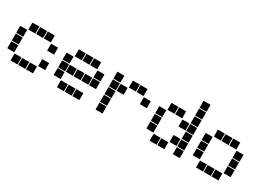

<svg xmlns="http://www.w3.org/2000/svg" viewBox="1 -1426 2998 2152"><g transform="rotate(30 1500.0 -350.0)"><path d="M106 -495Q105 -495 105 -495Q105 -495 105 -494V-406Q105 -405 105 -405Q105 -405 106 -405H194Q195 -405 195 -405Q195 -405 195 -406V-494Q195 -495 195 -495Q195 -495 194 -495ZM206 -495Q205 -495 205 -495Q205 -495 205 -494V-406Q205 -405 205 -405Q205 -405 206 -405H294Q295 -405 295 -405Q295 -405 295 -406V-494Q295 -495 295 -495Q295 -495 294 -495ZM306 -495Q305 -495 305 -495Q305 -495 305 -494V-406Q305 -405 305 -405Q305 -405 306 -405H394Q395 -405 395 -405Q395 -405 395 -406V-494Q395 -495 395 -495Q395 -495 394 -495ZM6 -395Q5 -395 5 -395Q5 -395 5 -394V-306Q5 -305 5 -305Q5 -305 6 -305H94Q95 -305 95 -305Q95 -305 95 -306V-394Q95 -395 95 -395Q95 -395 94 -395ZM406 -395Q405 -395 405 -395Q405 -395 405 -394V-306Q405 -305 405 -305Q405 -305 406 -305H494Q495 -305 495 -305Q495 -305 495 -306V-394Q495 -395 495 -395Q495 -395 494 -395ZM6 -295Q5 -295 5 -295Q5 -295 5 -294V-206Q5 -205 5 -205Q5 -205 6 -205H94Q95 -205 95 -205Q95 -205 95 -206V-294Q95 -295 95 -295Q95 -295 94 -295ZM6 -195Q5 -195 5 -195Q5 -195 5 -194V-106Q5 -105 5 -105Q5 -105 6 -105H94Q95 -105 95 -105Q95 -105 95 -106V-194Q95 -195 95 -195Q95 -195 94 -195ZM406 -195Q405 -195 405 -195Q405 -195 405 -194V-106Q405 -105 405 -105Q405 -105 406 -105H494Q495 -105 495 -105Q495 -105 495 -106V-194Q495 -195 495 -195Q495 -195 494 -195ZM106 -95Q105 -95 105 -95Q105 -95 105 -94V-6Q105 -5 105 -5Q105 -5 106 -5H194Q195 -5 195 -5Q195 -5 195 -6V-94Q195 -95 195 -95Q195 -95 194 -95ZM206 -95Q205 -95 205 -95Q205 -95 205 -94V-6Q205 -5 205 -5Q205 -5 206 -5H294Q295 -5 295 -5Q295 -5 295 -6V-94Q295 -95 295 -95Q295 -95 294 -95ZM306 -95Q305 -95 305 -95Q305 -95 305 -94V-6Q305 -5 305 -5Q305 -5 306 -5H394Q395 -5 395 -5Q395 -5 395 -6V-94Q395 -95 395 -95Q395 -95 394 -95Z M706 -495Q705 -495 705 -495Q705 -495 705 -494V-406Q705 -405 705 -405Q705 -405 706 -405H794Q795 -405 795 -405Q795 -405 795 -406V-494Q795 -495 795 -495Q795 -495 794 -495ZM806 -495Q805 -495 805 -495Q805 -495 805 -494V-406Q805 -405 805 -405Q805 -405 806 -405H894Q895 -405 895 -405Q895 -405 895 -406V-494Q895 -495 895 -495Q895 -495 894 -495ZM906 -495Q905 -495 905 -495Q905 -495 905 -494V-406Q905 -405 905 -405Q905 -405 906 -405H994Q995 -405 995 -405Q995 -405 995 -406V-494Q995 -495 995 -495Q995 -495 994 -495ZM606 -395Q605 -395 605 -395Q605 -395 605 -394V-306Q605 -305 605 -305Q605 -305 606 -305H694Q695 -305 695 -305Q695 -305 695 -306V-394Q695 -395 695 -395Q695 -395 694 -395ZM1006 -395Q1005 -395 1005 -395Q1005 -395 1005 -394V-306Q1005 -305 1005 -305Q1005 -305 1006 -305H1094Q1095 -305 1095 -305Q1095 -305 1095 -306V-394Q1095 -395 1095 -395Q1095 -395 1094 -395ZM606 -295Q605 -295 605 -295Q605 -295 605 -294V-206Q605 -205 605 -205Q605 -205 606 -205H694Q695 -205 695 -205Q695 -205 695 -206V-294Q695 -295 695 -295Q695 -295 694 -295ZM706 -295Q705 -295 705 -295Q705 -295 705 -294V-206Q705 -205 705 -205Q705 -205 706 -205H794Q795 -205 795 -205Q795 -205 795 -206V-294Q795 -295 795 -295Q795 -295 794 -295ZM806 -295Q805 -295 805 -295Q805 -295 805 -294V-206Q805 -205 805 -205Q805 -205 806 -205H894Q895 -205 895 -205Q895 -205 895 -206V-294Q895 -295 895 -295Q895 -295 894 -295ZM906 -295Q905 -295 905 -295Q905 -295 905 -294V-206Q905 -205 905 -205Q905 -205 906 -205H994Q995 -205 995 -205Q995 -205 995 -206V-294Q995 -295 995 -295Q995 -295 994 -295ZM1006 -295Q1005 -295 1005 -295Q1005 -295 1005 -294V-206Q1005 -205 1005 -205Q1005 -205 1006 -205H1094Q1095 -205 1095 -205Q1095 -205 1095 -206V-294Q1095 -295 1095 -295Q1095 -295 1094 -295ZM606 -195Q605 -195 605 -195Q605 -195 605 -194V-106Q605 -105 605 -105Q605 -105 606 -105H694Q695 -105 695 -105Q695 -105 695 -106V-194Q695 -195 695 -195Q695 -195 694 -195ZM706 -95Q705 -95 705 -95Q705 -95 705 -94V-6Q705 -5 705 -5Q705 -5 706 -5H794Q795 -5 795 -5Q795 -5 795 -6V-94Q795 -95 795 -95Q795 -95 794 -95ZM806 -95Q805 -95 805 -95Q805 -95 805 -94V-6Q805 -5 805 -5Q805 -5 806 -5H894Q895 -5 895 -5Q895 -5 895 -6V-94Q895 -95 895 -95Q895 -95 894 -95ZM906 -95Q905 -95 905 -95Q905 -95 905 -94V-6Q905 -5 905 -5Q905 -5 906 -5H994Q995 -5 995 -5Q995 -5 995 -6V-94Q995 -95 995 -95Q995 -95 994 -95Z M1206 -495Q1205 -495 1205 -495Q1205 -495 1205 -494V-406Q1205 -405 1205 -405Q1205 -405 1206 -405H1294Q1295 -405 1295 -405Q1295 -405 1295 -406V-494Q1295 -495 1295 -495Q1295 -495 1294 -495ZM1406 -495Q1405 -495 1405 -495Q1405 -495 1405 -494V-406Q1405 -405 1405 -405Q1405 -405 1406 -405H1494Q1495 -405 1495 -405Q1495 -405 1495 -406V-494Q1495 -495 1495 -495Q1495 -495 1494 -495ZM1506 -495Q1505 -495 1505 -495Q1505 -495 1505 -494V-406Q1505 -405 1505 -405Q1505 -405 1506 -405H1594Q1595 -405 1595 -405Q1595 -405 1595 -406V-494Q1595 -495 1595 -495Q1595 -495 1594 -495ZM1206 -395Q1205 -395 1205 -395Q1205 -395 1205 -394V-306Q1205 -305 1205 -305Q1205 -305 1206 -305H1294Q1295 -305 1295 -305Q1295 -305 1295 -306V-394Q1295 -395 1295 -395Q1295 -395 1294 -395ZM1306 -395Q1305 -395 1305 -395Q1305 -395 1305 -394V-306Q1305 -305 1305 -305Q1305 -305 1306 -305H1394Q1395 -305 1395 -305Q1395 -305 1395 -306V-394Q1395 -395 1395 -395Q1395 -395 1394 -395ZM1606 -395Q1605 -395 1605 -395Q1605 -395 1605 -394V-306Q1605 -305 1605 -305Q1605 -305 1606 -305H1694Q1695 -305 1695 -305Q1695 -305 1695 -306V-394Q1695 -395 1695 -395Q1695 -395 1694 -395ZM1206 -295Q1205 -295 1205 -295Q1205 -295 1205 -294V-206Q1205 -205 1205 -205Q1205 -205 1206 -205H1294Q1295 -205 1295 -205Q1295 -205 1295 -206V-294Q1295 -295 1295 -295Q1295 -295 1294 -295ZM1206 -195Q1205 -195 1205 -195Q1205 -195 1205 -194V-106Q1205 -105 1205 -105Q1205 -105 1206 -105H1294Q1295 -105 1295 -105Q1295 -105 1295 -106V-194Q1295 -195 1295 -195Q1295 -195 1294 -195ZM1206 -95Q1205 -95 1205 -95Q1205 -95 1205 -94V-6Q1205 -5 1205 -5Q1205 -5 1206 -5H1294Q1295 -5 1295 -5Q1295 -5 1295 -6V-94Q1295 -95 1295 -95Q1295 -95 1294 -95Z M2206 -695Q2205 -695 2205 -695Q2205 -695 2205 -694V-606Q2205 -605 2205 -605Q2205 -605 2206 -605H2294Q2295 -605 2295 -605Q2295 -605 2295 -606V-694Q2295 -695 2295 -695Q2295 -695 2294 -695ZM2206 -595Q2205 -595 2205 -595Q2205 -595 2205 -594V-506Q2205 -505 2205 -505Q2205 -505 2206 -505H2294Q2295 -505 2295 -505Q2295 -505 2295 -506V-594Q2295 -595 2295 -595Q2295 -595 2294 -595ZM1906 -495Q1905 -495 1905 -495Q1905 -495 1905 -494V-406Q1905 -405 1905 -405Q1905 -405 1906 -405H1994Q1995 -405 1995 -405Q1995 -405 1995 -406V-494Q1995 -495 1995 -495Q1995 -495 1994 -495ZM2006 -495Q2005 -495 2005 -495Q2005 -495 2005 -494V-406Q2005 -405 2005 -405Q2005 -405 2006 -405H2094Q2095 -405 2095 -405Q2095 -405 2095 -406V-494Q2095 -495 2095 -495Q2095 -495 2094 -495ZM2206 -495Q2205 -495 2205 -495Q2205 -495 2205 -494V-406Q2205 -405 2205 -405Q2205 -405 2206 -405H2294Q2295 -405 2295 -405Q2295 -405 2295 -406V-494Q2295 -495 2295 -495Q2295 -495 2294 -495ZM1806 -395Q1805 -395 1805 -395Q1805 -395 1805 -394V-306Q1805 -305 1805 -305Q1805 -305 1806 -305H1894Q1895 -305 1895 -305Q1895 -305 1895 -306V-394Q1895 -395 1895 -395Q1895 -395 1894 -395ZM2106 -395Q2105 -395 2105 -395Q2105 -395 2105 -394V-306Q2105 -305 2105 -305Q2105 -305 2106 -305H2194Q2195 -305 2195 -305Q2195 -305 2195 -306V-394Q2195 -395 2195 -395Q2195 -395 2194 -395ZM2206 -395Q2205 -395 2205 -395Q2205 -395 2205 -394V-306Q2205 -305 2205 -305Q2205 -305 2206 -305H2294Q2295 -305 2295 -305Q2295 -305 2295 -306V-394Q2295 -395 2295 -395Q2295 -395 2294 -395ZM1806 -295Q1805 -295 1805 -295Q1805 -295 1805 -294V-206Q1805 -205 1805 -205Q1805 -205 1806 -205H1894Q1895 -205 1895 -205Q1895 -205 1895 -206V-294Q1895 -295 1895 -295Q1895 -295 1894 -295ZM2206 -295Q2205 -295 2205 -295Q2205 -295 2205 -294V-206Q2205 -205 2205 -205Q2205 -205 2206 -205H2294Q2295 -205 2295 -205Q2295 -205 2295 -206V-294Q2295 -295 2295 -295Q2295 -295 2294 -295ZM1806 -195Q1805 -195 1805 -195Q1805 -195 1805 -194V-106Q1805 -105 1805 -105Q1805 -105 1806 -105H1894Q1895 -105 1895 -105Q1895 -105 1895 -106V-194Q1895 -195 1895 -195Q1895 -195 1894 -195ZM2106 -195Q2105 -195 2105 -195Q2105 -195 2105 -194V-106Q2105 -105 2105 -105Q2105 -105 2106 -105H2194Q2195 -105 2195 -105Q2195 -105 2195 -106V-194Q2195 -195 2195 -195Q2195 -195 2194 -195ZM2206 -195Q2205 -195 2205 -195Q2205 -195 2205 -194V-106Q2205 -105 2205 -105Q2205 -105 2206 -105H2294Q2295 -105 2295 -105Q2295 -105 2295 -106V-194Q2295 -195 2295 -195Q2295 -195 2294 -195ZM1906 -95Q1905 -95 1905 -95Q1905 -95 1905 -94V-6Q1905 -5 1905 -5Q1905 -5 1906 -5H1994Q1995 -5 1995 -5Q1995 -5 1995 -6V-94Q1995 -95 1995 -95Q1995 -95 1994 -95ZM2006 -95Q2005 -95 2005 -95Q2005 -95 2005 -94V-6Q2005 -5 2005 -5Q2005 -5 2006 -5H2094Q2095 -5 2095 -5Q2095 -5 2095 -6V-94Q2095 -95 2095 -95Q2095 -95 2094 -95ZM2206 -95Q2205 -95 2205 -95Q2205 -95 2205 -94V-6Q2205 -5 2205 -5Q2205 -5 2206 -5H2294Q2295 -5 2295 -5Q2295 -5 2295 -6V-94Q2295 -95 2295 -95Q2295 -95 2294 -95Z M2506 -495Q2505 -495 2505 -495Q2505 -495 2505 -494V-406Q2505 -405 2505 -405Q2505 -405 2506 -405H2594Q2595 -405 2595 -405Q2595 -405 2595 -406V-494Q2595 -495 2595 -495Q2595 -495 2594 -495ZM2606 -495Q2605 -495 2605 -495Q2605 -495 2605 -494V-406Q2605 -405 2605 -405Q2605 -405 2606 -405H2694Q2695 -405 2695 -405Q2695 -405 2695 -406V-494Q2695 -495 2695 -495Q2695 -495 2694 -495ZM2706 -495Q2705 -495 2705 -495Q2705 -495 2705 -494V-406Q2705 -405 2705 -405Q2705 -405 2706 -405H2794Q2795 -405 2795 -405Q2795 -405 2795 -406V-494Q2795 -495 2795 -495Q2795 -495 2794 -495ZM2406 -395Q2405 -395 2405 -395Q2405 -395 2405 -394V-306Q2405 -305 2405 -305Q2405 -305 2406 -305H2494Q2495 -305 2495 -305Q2495 -305 2495 -306V-394Q2495 -395 2495 -395Q2495 -395 2494 -395ZM2806 -395Q2805 -395 2805 -395Q2805 -395 2805 -394V-306Q2805 -305 2805 -305Q2805 -305 2806 -305H2894Q2895 -305 2895 -305Q2895 -305 2895 -306V-394Q2895 -395 2895 -395Q2895 -395 2894 -395ZM2406 -295Q2405 -295 2405 -295Q2405 -295 2405 -294V-206Q2405 -205 2405 -205Q2405 -205 2406 -205H2494Q2495 -205 2495 -205Q2495 -205 2495 -206V-294Q2495 -295 2495 -295Q2495 -295 2494 -295ZM2806 -295Q2805 -295 2805 -295Q2805 -295 2805 -294V-206Q2805 -205 2805 -205Q2805 -205 2806 -205H2894Q2895 -205 2895 -205Q2895 -205 2895 -206V-294Q2895 -295 2895 -295Q2895 -295 2894 -295ZM2406 -195Q2405 -195 2405 -195Q2405 -195 2405 -194V-106Q2405 -105 2405 -105Q2405 -105 2406 -105H2494Q2495 -105 2495 -105Q2495 -105 2495 -106V-194Q2495 -195 2495 -195Q2495 -195 2494 -195ZM2806 -195Q2805 -195 2805 -195Q2805 -195 2805 -194V-106Q2805 -105 2805 -105Q2805 -105 2806 -105H2894Q2895 -105 2895 -105Q2895 -105 2895 -106V-194Q2895 -195 2895 -195Q2895 -195 2894 -195ZM2506 -95Q2505 -95 2505 -95Q2505 -95 2505 -94V-6Q2505 -5 2505 -5Q2505 -5 2506 -5H2594Q2595 -5 2595 -5Q2595 -5 2595 -6V-94Q2595 -95 2595 -95Q2595 -95 2594 -95ZM2606 -95Q2605 -95 2605 -95Q2605 -95 2605 -94V-6Q2605 -5 2605 -5Q2605 -5 2606 -5H2694Q2695 -5 2695 -5Q2695 -5 2695 -6V-94Q2695 -95 2695 -95Q2695 -95 2694 -95ZM2706 -95Q2705 -95 2705 -95Q2705 -95 2705 -94V-6Q2705 -5 2705 -5Q2705 -5 2706 -5H2794Q2795 -5 2795 -5Q2795 -5 2795 -6V-94Q2795 -95 2795 -95Q2795 -95 2794 -95Z"/></g></svg>

Font: Doto Black
Style: Regular
Weight: 900
Monospace: yes
Version: Version 1.000